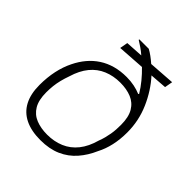

<svg xmlns="http://www.w3.org/2000/svg" viewBox="-201 -855 999 999"><g transform="rotate(45 299.0 -355.5)"><path d="M256 12Q189 12 143 -10.5Q97 -33 73.5 -77.5Q50 -122 50 -188Q50 -244 60.5 -292.5Q71 -341 91 -381Q109 -418 133.5 -447Q158 -476 189.5 -496.5Q221 -517 259 -527.5Q297 -538 342 -538Q372 -538 398.5 -532.5Q425 -527 446 -518L450 -521Q432 -551 409 -579Q386 -607 361 -631L211 -621L219 -665L316 -671Q299 -686 282 -697.5Q265 -709 249 -719L250 -723H319Q334 -715 350.5 -703Q367 -691 384 -676L528 -686L520 -642L427 -635Q480 -577 514 -499.5Q548 -422 548 -336Q548 -285 538 -240.5Q528 -196 509 -160Q487 -109 453 -70Q419 -31 370.5 -9.5Q322 12 256 12ZM261 -33Q312 -33 354.5 -51Q397 -69 427 -106.5Q457 -144 473 -202Q480 -220 484.5 -237.5Q489 -255 492 -272.5Q495 -290 496 -307Q497 -324 497 -341Q497 -398 477 -431.5Q457 -465 421.5 -479.5Q386 -494 339 -494Q289 -494 247 -476.5Q205 -459 175 -422.5Q145 -386 128 -329Q119 -304 113 -280Q107 -256 104.5 -233Q102 -210 102 -186Q102 -129 122 -95.5Q142 -62 178 -47.5Q214 -33 261 -33Z"/></g></svg>

Font: Archivo SemiExpanded Thin
Style: Italic
Weight: 250
Width: 6
Italic angle: -10°
Designer: Hector Gatti
Foundry: Omnibus-Type
Version: Version 2.001